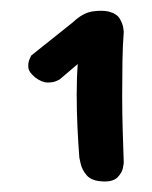

<svg xmlns="http://www.w3.org/2000/svg" viewBox="-20 -671 288 363"><path d="M174 -328Q153 -329 144 -339.5Q135 -350 132.5 -361.5Q130 -373 130 -373Q128 -398 126.5 -429.5Q125 -461 125 -492.5Q125 -524 127 -550L93 -521Q93 -521 87 -518Q81 -515 70 -515Q59 -515 46 -525Q34 -535 33.5 -544Q33 -553 36 -559.5Q39 -566 39 -566L118 -629Q137 -647 155.5 -649.5Q174 -652 186 -649Q201 -645 206.5 -635.5Q212 -626 213 -618.5Q214 -611 214 -611Q212 -586 211.5 -555Q211 -524 211 -490.5Q211 -457 212 -424.5Q213 -392 214 -363Q214 -363 212.5 -354Q211 -345 202.5 -336Q194 -327 174 -328Z"/></svg>

Font: Sour Gummy Black ExtraBold
Style: Regular
Weight: 800
Version: Version 1.000